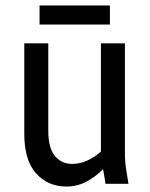

<svg xmlns="http://www.w3.org/2000/svg" viewBox="-20 -674 551 704"><path d="M69 -184V-515H157V-195Q157 -131 181.5 -102Q206 -73 244 -73Q273 -73 299.5 -85Q326 -97 350 -118V-515H438V-122Q438 -101 439 -83.5Q440 -66 444 -44L451 0H367L358 -54Q331 -26 297 -8Q263 10 224 10Q156 10 112.5 -38Q69 -86 69 -184ZM125 -584V-654H383V-584Z"/></svg>

Font: Radio Canada Condensed
Style: Regular
Weight: 400
Width: 3
Designer: Charles Daoud, Etienne Aubert Bonn, Alexandre Saumier Demers, Jacques Le Bailly
Foundry: Radio-Canada
Version: Version 2.104; ttfautohint (v1.8.4.7-5d5b);gftools[0.9.28.de